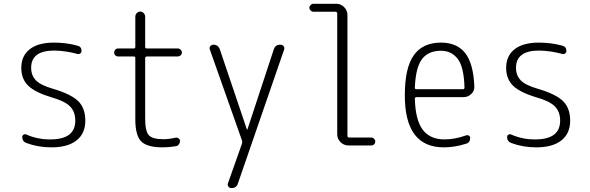

<svg xmlns="http://www.w3.org/2000/svg" viewBox="-20 -750 3040 990"><path d="M246.1 -248Q161.1 -273.4 125.5 -308.1Q89.8 -342.8 89.8 -400.4Q89.8 -461.9 133.3 -496.1Q176.8 -530.3 257.8 -530.3Q323.2 -530.3 378.9 -514.6Q400.4 -509.8 400.4 -487.3Q400.4 -479.5 394 -474.6Q387.7 -469.7 379.9 -471.7Q319.3 -488.3 259.8 -489.3Q140.6 -489.3 140.6 -400.4Q140.6 -361.3 165 -335.9Q189.5 -310.5 253.9 -292Q346.7 -264.6 383.3 -228.5Q419.9 -192.4 419.9 -127.9Q419.9 -61.5 374.5 -25.9Q329.1 9.8 245.1 9.8Q175.8 9.8 116.2 -12.7Q94.7 -20.5 94.7 -43.9Q94.7 -51.8 101.6 -55.7Q108.4 -59.6 115.2 -56.6Q174.8 -30.3 240.2 -31.2Q368.2 -31.2 368.2 -127.9Q368.2 -173.8 341.3 -201.2Q314.5 -228.5 246.1 -248Z M587.9 -459Q580.1 -459 574.2 -464.8Q568.4 -470.7 568.4 -479Q568.4 -487.3 574.2 -493.7Q580.1 -500 587.9 -500H668.9Q677.7 -500 677.7 -507.8V-664.1Q677.7 -674.8 685.5 -682.6Q693.4 -690.4 703.1 -690.4Q713.9 -690.4 721.2 -682.1Q728.5 -673.8 728.5 -664.1V-507.8Q728.5 -500 737.3 -500H897.5Q905.3 -500 911.6 -493.7Q918 -487.3 918 -479Q918 -470.7 911.6 -464.8Q905.3 -459 897.5 -459H737.3Q729.5 -459 728.5 -450.2V-139.6Q728.5 -74.2 747.1 -53.2Q765.6 -32.2 823.2 -32.2Q851.6 -32.2 884.8 -40Q892.6 -42 900.4 -36.6Q908.2 -31.2 908.2 -23.4Q908.2 -13.7 902.3 -5.4Q896.5 2.9 885.7 3.9Q852.5 9.8 818.4 9.8Q738.3 9.8 708 -21Q677.7 -51.8 677.7 -134.8V-450.2Q677.7 -459 668.9 -459Z M1227.5 -26.4 1061.5 -496.1Q1058.6 -504.9 1064.9 -512.2Q1071.3 -519.5 1080.1 -519.5Q1104.5 -519.5 1113.3 -496.1L1252.9 -83Q1252.9 -82 1253.9 -82Q1255.9 -82 1255.9 -83L1391.6 -495.1Q1399.4 -520.5 1426.8 -519.5Q1436.5 -519.5 1442.4 -511.7Q1448.2 -503.9 1445.3 -495.1L1207 195.3Q1199.2 220.7 1172.9 219.7Q1163.1 219.7 1157.7 211.9Q1152.3 204.1 1155.3 195.3L1227.5 -8.8Q1230.5 -18.6 1227.5 -26.4Z M1595.7 -689.5Q1587.9 -689.5 1581.5 -695.8Q1575.2 -702.1 1575.2 -710Q1575.2 -717.8 1581.5 -724.1Q1587.9 -730.5 1595.7 -730.5H1713.9Q1737.3 -730.5 1754.4 -713.4Q1771.5 -696.3 1771.5 -672.9V-49.8Q1771.5 -41 1780.3 -41H1894.5Q1902.3 -41 1908.7 -34.7Q1915 -28.3 1915 -20Q1915 -11.7 1909.2 -5.9Q1903.3 0 1894.5 0H1776.4Q1752.9 0 1735.8 -17.1Q1718.8 -34.2 1718.8 -56.6V-679.7Q1718.8 -688.5 1710 -689.5Z M2253.9 -488.3Q2187.5 -488.3 2155.3 -444.3Q2123 -400.4 2119.1 -297.9Q2119.1 -290 2127 -290H2367.2Q2375 -290 2375 -298.8Q2372.1 -405.3 2339.8 -446.8Q2307.6 -488.3 2253.9 -488.3ZM2268.6 9.8Q2066.4 9.8 2067.4 -259.8Q2067.4 -399.4 2113.3 -464.8Q2159.2 -530.3 2253.9 -530.3Q2335.9 -530.3 2378.4 -476.6Q2420.9 -422.9 2425.8 -304.7Q2426.8 -281.2 2409.7 -265.1Q2392.6 -249 2369.1 -249H2127Q2119.1 -249 2119.1 -240.2Q2122.1 -130.9 2159.7 -81.1Q2197.3 -31.2 2271.5 -31.2Q2326.2 -31.2 2382.8 -51.8Q2390.6 -54.7 2397.5 -50.8Q2404.3 -46.9 2404.3 -39.1Q2404.3 -14.6 2382.8 -8.8Q2325.2 9.8 2268.6 9.8Z M2746.1 -248Q2661.1 -273.4 2625.5 -308.1Q2589.8 -342.8 2589.8 -400.4Q2589.8 -461.9 2633.3 -496.1Q2676.8 -530.3 2757.8 -530.3Q2823.2 -530.3 2878.9 -514.6Q2900.4 -509.8 2900.4 -487.3Q2900.4 -479.5 2894 -474.6Q2887.7 -469.7 2879.9 -471.7Q2819.3 -488.3 2759.8 -489.3Q2640.6 -489.3 2640.6 -400.4Q2640.6 -361.3 2665 -335.9Q2689.5 -310.5 2753.9 -292Q2846.7 -264.6 2883.3 -228.5Q2919.9 -192.4 2919.9 -127.9Q2919.9 -61.5 2874.5 -25.9Q2829.1 9.8 2745.1 9.8Q2675.8 9.8 2616.2 -12.7Q2594.7 -20.5 2594.7 -43.9Q2594.7 -51.8 2601.6 -55.7Q2608.4 -59.6 2615.2 -56.6Q2674.8 -30.3 2740.2 -31.2Q2868.2 -31.2 2868.2 -127.9Q2868.2 -173.8 2841.3 -201.2Q2814.5 -228.5 2746.1 -248Z"/></svg>

Font: Rounded-X Mgen+ 1mn light
Style: Regular
Weight: 200
Designer: [Source Han Sans]
Ryoko NISHIZUKA  (kana & ideographs); Paul D. Hunt (Latin, Greek & Cyrillic); Wenlong ZHANG  (bopomofo
Version: Version 1.059.20150602